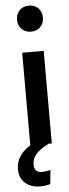

<svg xmlns="http://www.w3.org/2000/svg" viewBox="-91 -824 394 1093"><g transform="rotate(-5 106.0 -277.5)"><path d="M44 -718Q44 -751 64.5 -772Q85 -793 118 -793Q151 -793 171.5 -772Q192 -751 192 -718Q192 -686 171.5 -665Q151 -644 118 -644Q85 -644 64.5 -665Q44 -686 44 -718ZM57 -529H180V0H162Q107 28 86.5 54Q66 80 66 110Q66 157 111 157Q127 157 159 150L151 230Q122 238 95 238Q41 238 8 209Q-25 180 -25 130Q-25 51 57 0Z"/></g></svg>

Font: Fira Sans Extra Condensed Medium
Style: Regular
Weight: 500
Width: 1
Designer: Carrois Corporate & Edenspiekermann AG
Foundry: Carrois Corporate GbR & Edenspiekermann AG
Version: Version 4.203